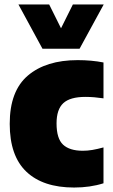

<svg xmlns="http://www.w3.org/2000/svg" viewBox="-20 -828 506 859"><path d="M311.5 11Q172.5 11 98 -59.8Q23.5 -130.5 23.5 -274Q23.5 -421 104.8 -490Q186 -559 327.5 -559Q390 -559 443 -548.5V-388Q422.5 -391 402.2 -392.8Q382 -394.5 362 -394.5Q293.5 -394.5 263.2 -366.5Q233 -338.5 233 -276Q233 -208 262.2 -180.8Q291.5 -153.5 350.5 -153.5Q371.5 -153.5 393.5 -157.2Q415.5 -161 443 -168.5V-8Q383.5 11 311.5 11ZM170 -610 62.5 -808H200L253 -701.5L306 -808H444L336 -610Z"/></svg>

Font: Encode Sans Semi Condensed Black
Style: Regular
Weight: 900
Width: 4
Designer: Multiple Designers
Foundry: Impallari Type
Version: Version 3.000; ttfautohint (v1.8.3) -l 8 -r 50 -G 200 -x 14 